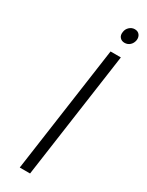

<svg xmlns="http://www.w3.org/2000/svg" viewBox="-219 -870 691 904"><g transform="rotate(30 126.5 -417.5)"><path d="M76 0H132L229 -687H173ZM209 -755Q226 -755 238 -766Q250 -777 253 -795Q255 -812 246 -823.5Q237 -835 220 -835Q204 -835 191.5 -823.5Q179 -812 177 -795Q174 -777 183.5 -766Q193 -755 209 -755Z"/></g></svg>

Font: Secuela ExtLt
Style: Italic
Weight: 200
Italic angle: -8°
Designer: Fernando Haro
Foundry: deFharo
Version: Version 1.704